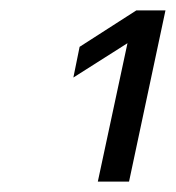

<svg xmlns="http://www.w3.org/2000/svg" viewBox="-20 -719 338 369"><path d="M225 -636 121 -570 133 -629 242 -699H298L228 -370H168Z"/></svg>

Font: Prompt Light
Style: Italic
Weight: 300
Italic angle: -12°
Designer: Katatrad Team
Foundry: CadsonDemak
Version: Version 1.000